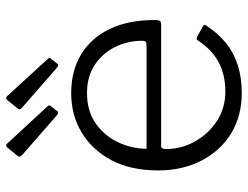

<svg xmlns="http://www.w3.org/2000/svg" viewBox="-110 -680 800 619"><g transform="rotate(-90 289.5 -370.0)"><path d="M119 -235Q119 -184 144 -140Q169 -96 210.5 -69.5Q252 -43 304 -43Q359 -43 399.5 -65Q440 -87 468 -130Q471 -135 474 -135.5Q477 -136 481 -134L515 -115Q523 -111 516 -103Q491 -65 459.5 -40Q428 -15 388 -2.5Q348 10 300 10Q226 10 170 -24Q114 -58 82 -119.5Q50 -181 50 -260Q50 -348 83 -410Q116 -472 172 -506Q228 -540 299 -540Q371 -540 424 -508Q477 -476 506 -416Q535 -356 535 -271Q535 -264 533.5 -257Q532 -250 521 -250H126Q123 -250 121 -245.5Q119 -241 119 -235ZM451 -297Q462 -297 465 -300Q468 -303 468 -311Q468 -359 447.5 -399.5Q427 -440 389.5 -464.5Q352 -489 300 -489Q241 -489 201 -460.5Q161 -432 140.5 -388Q120 -344 120 -297ZM124 -746Q130 -753 136 -747L257 -616Q263 -610 256 -604L243 -587Q240 -582 236.5 -582Q233 -582 228 -586L101 -697Q95 -703 94.5 -706Q94 -709 98 -714ZM277 -746Q283 -753 289 -747L409 -616Q416 -610 409 -604L396 -587Q393 -582 389.5 -582Q386 -582 381 -586L254 -697Q247 -703 247 -706Q247 -709 251 -714Z"/></g></svg>

Font: Libre Franklin Thin Light
Style: Regular
Weight: 300
Version: Version 3.000